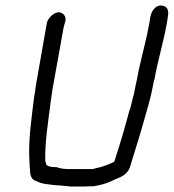

<svg xmlns="http://www.w3.org/2000/svg" viewBox="-20 -706 637 704"><path d="M113 -401C111 -389 109 -378 108 -366L105 -349C95 -269 83 -185 88 -116C88 -105 89 -96 90 -84C90 -68 93 -49 110 -43C122 -38 131 -33 150 -31C171 -29 181 -26 203 -26C209 -25 215 -24 224 -24C229 -23 236 -22 242 -22H287C294 -22 302 -23 310 -23H322C348 -27 371 -33 393 -44C416 -56 443 -59 456 -92C471 -143 489 -196 504 -250C517 -298 532 -342 541 -393C542 -401 544 -409 547 -418V-419C559 -485 580 -554 592 -622L596 -648C599 -666 594 -683 576 -685H575C575 -685 574 -686 570 -686C549 -686 535 -665 531 -643L528 -623C518 -566 501 -506 489 -450C487 -438 484 -426 482 -414C479 -400 477 -391 476 -387C475 -379 473 -372 471 -361C465 -343 462 -321 456 -304L455 -303C439 -241 419 -174 399 -113C379 -103 354 -93 330 -89H329V-88C328 -88 326 -88 325 -87C322 -87 317 -86 316 -86H235C217 -86 200 -88 188 -93H186C175 -93 166 -94 157 -97C155 -98 153 -99 150 -102C149 -107 147 -111 146 -116C144 -182 157 -263 167 -341C169 -353 170 -364 172 -376L213 -604C216 -621 227 -637 215 -651C194 -677 158 -646 152 -623Z"/></svg>

Font: Scribbler
Style: BdIta
Weight: 700
Designer: Mew Too
Foundry: Cannot Into Space Fonts
Version: Version 1.001